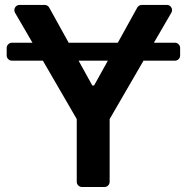

<svg xmlns="http://www.w3.org/2000/svg" viewBox="-20 -747 746 767"><path d="M286.6 -20.6V-271.3L151.3 -504.6H27.7Q19.2 -504.6 13 -510.7Q6.7 -516.7 6.7 -525.2V-555.4Q6.7 -563.9 13 -570.1Q19.2 -576.3 27.7 -576.3H109.7L40.1 -696Q37.3 -701 37.3 -706.3Q37.3 -714.8 43.3 -721.1Q49.4 -727.3 58.2 -727.3H158.7Q164.4 -727.3 169.4 -724.3Q174.4 -721.2 176.8 -716.3L254.3 -576.3H450.6L528.1 -716.3Q530.5 -721.2 535.5 -724.3Q540.5 -727.3 546.2 -727.3H646.7Q655.5 -727.3 661.4 -721.1Q667.3 -714.8 667.3 -706.7Q667.3 -700.6 664.4 -696L594.8 -576.3H679Q687.5 -576.3 693.5 -570.1Q699.6 -563.9 699.6 -555.4V-525.2Q699.6 -516.7 693.5 -510.7Q687.5 -504.6 679 -504.6H553.3L418 -271.3V-20.6Q418 -12.1 411.9 -6Q405.9 0 397.4 0H307.5Q299 0 292.8 -6Q286.6 -12.1 286.6 -20.6ZM348.7 -405.5H355.8L410.9 -504.6H294Z"/></svg>

Font: DeltaSans SemiBold
Style: Regular
Weight: 600
Designer: Rasmus Andersson
Foundry: rsms
Version: Version 3.012